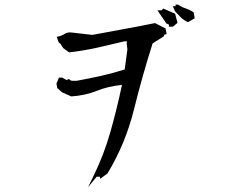

<svg xmlns="http://www.w3.org/2000/svg" viewBox="-20 -775 1040 817"><path d="M243.2 -444.8H244.6L263.2 -434.6L273.9 -439Q276.9 -435.5 277.3 -435.1Q281.2 -431.2 288.1 -431.2H306.2Q359.4 -440.9 410.6 -452.4Q461.9 -463.9 510.7 -479.5L522 -564.5L519 -591.3L520.5 -599.1H509.3Q453.1 -585.4 394.5 -572.3Q335.9 -559.1 273.9 -552.2L249 -570.3L236.3 -589.8L230 -594.2L221.2 -618.2L227.5 -619.6Q241.2 -622.1 253.4 -629.9Q264.6 -637.2 278.8 -637.2Q283.7 -637.2 288.6 -636.2L373 -626.5Q439 -639.2 504.6 -650.9Q570.3 -662.6 639.6 -676.8L684.6 -653.8L689 -629.9L678.2 -627V-624V-621.1L629.4 -590.3Q585.9 -453.6 549.8 -308.3Q513.7 -163.1 437.5 -37.1L405.8 -13.7V-22.9H391.1L354.5 22L375 -20Q421.9 -115.2 449.7 -213.4Q477.5 -311.5 499 -413.6H496.6Q440.4 -407.7 392.6 -388.7Q342.8 -368.7 283.2 -364.7L244.1 -382.3L223.6 -400.4L220.2 -419.4L231 -444.8ZM704.1 -661.6H698.7V-670.4L688 -675.3L649.9 -731H660.2H667.5L674.3 -738.8L725.1 -716.8L735.4 -677.7L715.8 -661.6ZM727.1 -748.5V-755.4H736.8Q754.4 -744.1 770 -739.3Q785.6 -734.4 803.7 -723.1L808.6 -697.3L779.8 -680.7Q761.2 -689 749.8 -700.9Q738.3 -712.9 725.1 -726.6L715.3 -748.5Z"/></svg>

Font: Bakudai
Style: Medium
Weight: 500
Version: Version 1.48